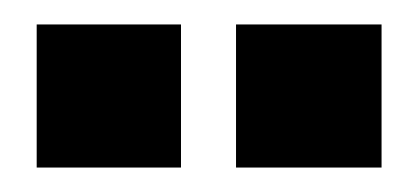

<svg xmlns="http://www.w3.org/2000/svg" viewBox="-20 -632 340 157"><path d="M10 -495V-612H128V-495ZM173 -495V-612H292V-495Z"/></svg>

Font: BroshK
Style: Medium
Weight: 500
Designer: gluk
Foundry: gluk
Version: Version 0.60